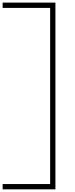

<svg xmlns="http://www.w3.org/2000/svg" viewBox="-20 -990 570 1453"><path d="M0 -930.2V-970.2H399.4V442.9H0V402.8H359.4V-930.2Z"/></svg>

Font: AzarMehrMSRS1
Style: Regular
Weight: 1
Designer: Amin Abedi
Version: Version 1.00